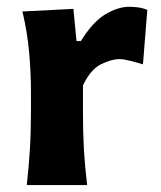

<svg xmlns="http://www.w3.org/2000/svg" viewBox="-20 -532 462 552"><path d="M57 0Q63 -53.5 66 -103.8Q69 -154 69 -216V-266Q69 -323 63.8 -381.2Q58.5 -439.5 44.5 -499L191 -506.5L200 -414H212.5Q246.5 -469 282.8 -490.8Q319 -512.5 351.5 -512.5Q362.5 -512.5 376.8 -510.8Q391 -509 403.5 -503.5L391 -347Q373 -352.5 354.2 -357.2Q335.5 -362 323 -362Q300 -362 270.2 -347.2Q240.5 -332.5 218.5 -286.5V-208Q218.5 -152 221.2 -102.8Q224 -53.5 230.5 0Z"/></svg>

Font: Commissioner Flair
Style: Bold
Weight: 700
Designer: Kostas Bartsokas
Foundry: Kostas Bartsokas
Version: Version 1.000; ttfautohint (v1.8.3)